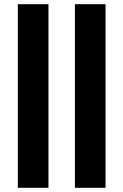

<svg xmlns="http://www.w3.org/2000/svg" viewBox="-20 -790 588 915"><path d="M65 105H211V-770H65ZM337 105H483V-770H337Z"/></svg>

Font: Bounded Med
Style: Regular
Weight: 500
Designer: Vlad Churkin
Version: Version 3.0